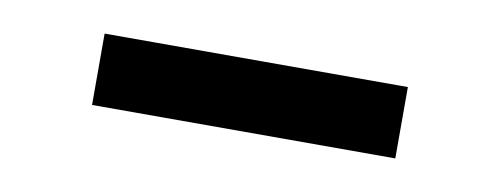

<svg xmlns="http://www.w3.org/2000/svg" viewBox="-26 -726 553 212"><g transform="rotate(10 250.0 -620.0)"><path d="M80 -660H420V-580H80Z"/></g></svg>

Font: Madhuban Bold
Style: Regular
Weight: 700
Designer: jaikishan Patel
Foundry: MagicType
Version: Version 1.000